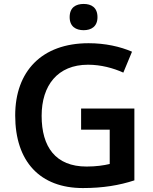

<svg xmlns="http://www.w3.org/2000/svg" viewBox="-20 -943 773 973"><path d="M404 -923C365 -923 333 -906 333 -856C333 -808 365 -790 404 -790C442 -790 474 -808 474 -856C474 -906 442 -923 404 -923ZM391 -393V-286H536V-112C507 -105 467 -99 419 -99C261 -99 191 -199 191 -356C191 -510 272 -615 426 -615C492 -615 554 -598 605 -575L649 -681C589 -707 513 -724 429 -724C191 -724 57 -581 57 -358C57 -123 184 10 400 10C502 10 585 -4 661 -29V-393Z"/></svg>

Font: Noto Sans Khmer UI SemiBold
Style: Regular
Weight: 600
Designer: Danh Hong and the Monotype Design Team
Foundry: Monotype Imaging Inc.
Version: Version 2.002